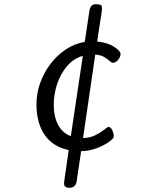

<svg xmlns="http://www.w3.org/2000/svg" viewBox="-20 -877 712 911"><path d="M309 14Q284 14 284 -6Q284 -9 284.5 -14Q285 -19 287 -33L306 -165Q230 -181 191.5 -237.5Q153 -294 153 -383Q153 -434 170.5 -483Q188 -532 219 -573Q250 -614 291.5 -642Q333 -670 382 -678L404 -824Q406 -839 413 -848Q420 -857 436 -857Q450 -857 457 -854Q464 -851 464 -838Q464 -835 463 -825Q462 -815 461 -811L441 -680Q491 -675 521.5 -655Q552 -635 552 -621Q552 -607 540.5 -593Q529 -579 515 -579Q510 -579 500.5 -587.5Q491 -596 475 -606Q459 -616 432 -618L374 -222Q408 -223 433.5 -236Q459 -249 475 -262Q491 -275 494 -275Q505 -275 512.5 -259.5Q520 -244 520 -230Q520 -220 496 -203Q472 -186 436.5 -173Q401 -160 366 -160H365L344 -19Q340 14 309 14ZM316 -231 373 -612Q328 -599 297.5 -562.5Q267 -526 251 -478Q235 -430 235 -381Q235 -324 255.5 -285Q276 -246 316 -231Z"/></svg>

Font: Kite One
Style: Regular
Weight: 400
Designer: Eduardo Rodriguez Tunni
Foundry: Eduardo Rodriguez Tunni
Version: Version 1.002; ttfautohint (v1.8.4.7-5d5b);gftools[0.9.23]